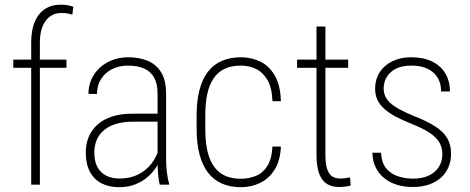

<svg xmlns="http://www.w3.org/2000/svg" viewBox="-20 -780 1985 811"><path d="M148.4 0H111.8V-600.6Q111.8 -652.3 126.7 -687.7Q141.6 -723.1 169.7 -741.7Q197.8 -760.3 236.3 -760.3Q249 -760.3 262.7 -758.3Q276.4 -756.3 289.6 -751.5L285.6 -717.8Q274.9 -721.7 264.4 -723.4Q253.9 -725.1 238.3 -725.1Q210.9 -725.1 190.7 -710.2Q170.4 -695.3 159.4 -667.5Q148.4 -639.6 148.4 -600.6ZM260.7 -528.3V-493.7H36.1V-528.3Z M645.5 -97.7V-384.8Q645.5 -426.3 630.9 -452.4Q616.2 -478.5 588.4 -490.7Q560.5 -502.9 520 -502.9Q482.9 -502.9 453.4 -488Q423.8 -473.1 406.7 -446Q389.6 -418.9 389.6 -382.8L353.5 -383.8Q353.5 -415.5 365.7 -443.6Q377.9 -471.7 400.1 -492.7Q422.4 -513.7 453.4 -525.9Q484.4 -538.1 521.5 -538.1Q568.4 -538.1 604.5 -522.9Q640.6 -507.8 661.1 -473.9Q681.6 -439.9 681.6 -383.8V-107.9Q681.6 -79.6 685.1 -51Q688.5 -22.5 694.3 -5.4V0H654.8Q649.9 -18.1 647.7 -45.4Q645.5 -72.8 645.5 -97.7ZM655.8 -299.8 656.7 -266.1H543.5Q501 -266.1 470 -256.6Q439 -247.1 418.7 -229.7Q398.4 -212.4 388.4 -188.7Q378.4 -165 378.4 -136.2Q378.4 -98.6 391.6 -74.2Q404.8 -49.8 429 -37.8Q453.1 -25.9 485.4 -25.9Q529.3 -25.9 563.2 -42.7Q597.2 -59.6 619.9 -89.1Q642.6 -118.7 652.8 -156.2L665 -128.9Q658.7 -105 644 -80.3Q629.4 -55.7 606.7 -35.2Q584 -14.6 553.2 -2Q522.5 10.7 482.9 10.7Q440.4 10.7 408.7 -5.6Q377 -22 359.6 -54.7Q342.3 -87.4 342.3 -135.7Q342.3 -171.9 354.7 -201.7Q367.2 -231.4 391.8 -253.7Q416.5 -275.9 453.4 -287.8Q490.2 -299.8 538.6 -299.8Z M997.6 -24.9Q1030.3 -24.9 1059.8 -36.6Q1089.4 -48.3 1108.6 -77.9Q1127.9 -107.4 1130.9 -161.1H1166.5Q1164.1 -102.5 1140.6 -64.5Q1117.2 -26.4 1079.6 -7.8Q1042 10.7 997.6 10.7Q952.1 10.7 917.2 -4.6Q882.3 -20 858.6 -50.8Q835 -81.5 822.8 -127.7Q810.5 -173.8 810.5 -235.4V-293Q810.5 -354.5 822.8 -400.6Q835 -446.8 858.6 -477.3Q882.3 -507.8 917.2 -522.9Q952.1 -538.1 997.6 -538.1Q1042.5 -538.1 1080.1 -519.5Q1117.7 -501 1141.1 -460.2Q1164.6 -419.4 1166.5 -352.5H1130.9Q1128.9 -408.7 1109.9 -441.7Q1090.8 -474.6 1061.5 -488.8Q1032.2 -502.9 997.6 -502.9Q957.5 -502.9 929.2 -489.5Q900.9 -476.1 882.6 -449.5Q864.3 -422.9 855.7 -383.8Q847.2 -344.7 847.2 -293V-235.4Q847.2 -183.6 855.7 -144.3Q864.3 -105 882.6 -78.4Q900.9 -51.8 929.2 -38.3Q957.5 -24.9 997.6 -24.9Z M1450.7 -528.3V-493.7H1234.9V-528.3ZM1316.9 -668H1354.5V-127.4Q1354.5 -84.5 1363 -62.7Q1371.6 -41 1385.7 -33.4Q1399.9 -25.9 1416 -25.9Q1428.7 -25.9 1438.5 -27.3Q1448.2 -28.8 1458.5 -30.8L1461.4 3.4Q1452.6 6.8 1438 8.3Q1423.3 9.8 1411.1 9.8Q1383.3 9.8 1362.1 -2.4Q1340.8 -14.6 1328.9 -44.7Q1316.9 -74.7 1316.9 -127.4Z M1848.6 -129.4Q1848.6 -154.3 1837.4 -175.5Q1826.2 -196.8 1798.3 -216.6Q1770.5 -236.3 1719.7 -256.3Q1681.6 -271.5 1652.6 -286.9Q1623.5 -302.2 1603.8 -319.8Q1584 -337.4 1574.2 -358.4Q1564.5 -379.4 1564.5 -405.8Q1564.5 -434.1 1575 -458.3Q1585.4 -482.4 1605.5 -500.2Q1625.5 -518.1 1653.8 -528.1Q1682.1 -538.1 1717.8 -538.1Q1768.6 -538.1 1804.7 -520.5Q1840.8 -502.9 1860.6 -470.7Q1880.4 -438.5 1880.4 -393.6H1843.3Q1843.3 -427.2 1828.6 -451.7Q1814 -476.1 1786.1 -489.5Q1758.3 -502.9 1717.8 -502.9Q1676.3 -502.9 1650.4 -488.8Q1624.5 -474.6 1612.5 -452.9Q1600.6 -431.2 1600.6 -407.2Q1600.6 -389.6 1606.9 -374.5Q1613.3 -359.4 1627.9 -345.7Q1642.6 -332 1668 -318.1Q1693.4 -304.2 1731.4 -288.6Q1784.2 -268.1 1818.4 -246.1Q1852.5 -224.1 1868.9 -196.5Q1885.3 -168.9 1885.3 -130.9Q1885.3 -99.1 1874 -73.2Q1862.8 -47.4 1841.8 -28.8Q1820.8 -10.3 1791 -0.2Q1761.2 9.8 1724.6 9.8Q1669.4 9.8 1630.9 -9.8Q1592.3 -29.3 1572.8 -62.3Q1553.2 -95.2 1553.2 -134.8H1589.8Q1591.8 -90.8 1612.8 -67.1Q1633.8 -43.5 1664.1 -34.4Q1694.3 -25.4 1724.6 -25.4Q1764.2 -25.4 1792 -38.8Q1819.8 -52.2 1834.2 -75.9Q1848.6 -99.6 1848.6 -129.4Z"/></svg>

Font: Roboto Condensed ExtraLight
Style: Regular
Weight: 250
Designer: Christian Robertson
Foundry: Google
Version: Version 3.008; 2023